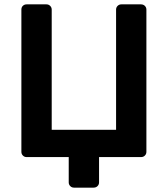

<svg xmlns="http://www.w3.org/2000/svg" viewBox="-20 -720 769 880"><path d="M319 140Q309 140 302 133Q295 126 295 116V0H102Q92 0 85 -7Q78 -14 78 -24V-676Q78 -687 85 -693.5Q92 -700 102 -700H193Q203 -700 210 -693Q217 -686 217 -676V-125H512V-676Q512 -686 519 -693Q526 -700 536 -700H626Q637 -700 644 -693Q651 -686 651 -676V-24Q651 -14 644 -7Q637 0 626 0H434V116Q434 126 427 133Q420 140 409 140Z"/></svg>

Font: Rubik Medium
Style: Regular
Weight: 500
Designer: Hubert and Fischer
Foundry: Hubert and Fischer
Version: Version 2.300; ttfautohint (v1.8.4.7-5d5b);gftools[0.9.30]